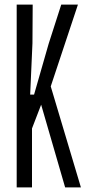

<svg xmlns="http://www.w3.org/2000/svg" viewBox="-20 -820 400 840"><path d="M53 0V-800H123L122 -631L112 -406H129L193 -629L248 -800H321L202 -442L334 0H265L160 -362L120 -258V0Z"/></svg>

Font: Big Shoulders Display
Style: Regular
Weight: 400
Designer: Patric King
Foundry: XO Type Co
Version: Version 1.000; ttfautohint (v1.8.2)